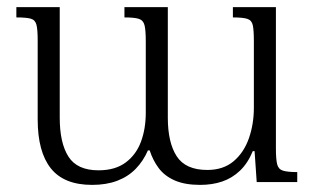

<svg xmlns="http://www.w3.org/2000/svg" viewBox="-20 -512 890 540"><path d="M635 -492H756V-94Q756 -64 759.5 -50Q763 -36 776 -32Q789 -28 816 -28V0H702L696 -87H691Q677 -53 655 -32Q633 -11 605 -1.5Q577 8 543 8Q500 8 471.5 -4.5Q443 -17 426.5 -39Q410 -61 401 -89H396Q383 -59 361.5 -37Q340 -15 309.5 -3.5Q279 8 239 8Q160 8 123 -38.5Q86 -85 86 -176V-398Q86 -429 82.5 -442.5Q79 -456 66.5 -459.5Q54 -463 26 -463V-492H148V-181Q148 -110 172.5 -71.5Q197 -33 257 -33Q304 -33 333.5 -55Q363 -77 376.5 -113.5Q390 -150 390 -195V-396Q390 -427 386.5 -441Q383 -455 370.5 -459Q358 -463 330 -463V-492H452V-181Q452 -111 477 -72.5Q502 -34 563 -34Q608 -34 637 -58.5Q666 -83 680 -123Q694 -163 694 -209V-396Q694 -427 691 -441Q688 -455 675.5 -459Q663 -463 635 -463Z"/></svg>

Font: Noto Serif Armenian Light
Style: Regular
Weight: 300
Version: Version 2.007